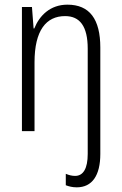

<svg xmlns="http://www.w3.org/2000/svg" viewBox="-20 -562 521 823"><path d="M309 241C375 241 410 190 410 98V-358C410 -480 364 -542 269 -542C195 -542 149 -495 127 -440H124L117 -532H74V0H128V-295C128 -432 178 -493 259 -493C322 -493 356 -450 356 -353V98C356 160 337 192 302 192C289 192 276 189 262 183V232C275 237 290 241 309 241Z"/></svg>

Font: Noto Sans Myanmar Condensed Light
Style: Regular
Weight: 300
Width: 3
Designer: Monotype Design Team
Foundry: Monotype Imaging Inc.
Version: Version 2.107